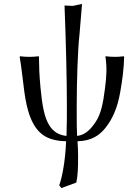

<svg xmlns="http://www.w3.org/2000/svg" viewBox="-20 -718 678 976"><path d="M374 0C445 -1 488 -32 516 -68C551 -112 577 -168 591 -249C602 -310 610 -373 611 -429L609 -432C597 -430 577 -429 565 -429C553 -429 530 -430 518 -432L516 -429C524 -377 522 -333 514 -271C504 -191 493 -138 466 -98C444 -65 416 -32 372 -27C370 -56 370 -97 370 -144C370 -156 370 -168 370 -181C370 -296 375 -464 384 -542L397 -698L350 -688L308 -690C315 -514 320 -312 320 -176C320 -139 320 -78 318 -27C279 -31 252 -49 233 -77C204 -120 194 -189 186 -271C179 -347 179 -375 178 -429L176 -432C164 -430 141 -429 129 -429C117 -429 94 -430 82 -432L80 -429C90 -373 94 -322 104 -249C117 -158 138 -86 185 -43C214 -16 256 -1 316 0C312 106 294 190 281 224L292 238L368 210C376 170 377 135 377 76C377 61 376 17 374 0Z"/></svg>

Font: Libertinus Sans
Style: Regular
Weight: 400
Designer: Philipp H. Poll, Khaled Hosny
Foundry: Caleb Maclennan
Version: Version 7.050;RELEASE